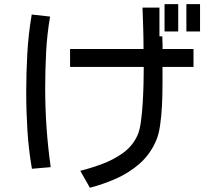

<svg xmlns="http://www.w3.org/2000/svg" viewBox="-20 -841 1040 919"><path d="M767.6 -690.4V-821.3H833V-690.4ZM872.1 -690.4V-821.3H937.5V-690.4ZM410.2 57.6 364.3 -23.4Q415 -36.1 469.2 -56.2Q523.4 -76.2 568.8 -108.9Q614.3 -141.6 637.7 -192.4Q648.4 -214.8 654.3 -257.3Q660.2 -299.8 663.1 -348.6Q666 -397.5 667 -441.4Q668 -485.4 668 -509.8V-520.5H315.4V-606.4H667Q667 -656.2 665.5 -705.6Q664.1 -754.9 662.1 -804.7H743.2V-667H756.8Q756.8 -652.3 757.8 -636.7Q758.8 -621.1 757.8 -606.4H906.2V-520.5H757.8Q757.8 -486.3 757.8 -438Q757.8 -389.6 755.4 -337.9Q752.9 -286.1 746.1 -239.7Q739.3 -193.4 725.6 -164.1Q697.3 -100.6 647.5 -57.1Q597.7 -13.7 536.1 13.7Q474.6 41 410.2 57.6ZM132.8 -33.2Q117.2 -123 111.3 -215.3Q105.5 -307.6 105.5 -399.4Q105.5 -492.2 110.8 -585.9Q116.2 -679.7 131.8 -771.5L219.7 -761.7Q205.1 -676.8 200.7 -589.8Q196.3 -502.9 196.3 -417Q196.3 -228.5 222.7 -41Z"/></svg>

Font: Kosugi
Style: Regular
Weight: 400
Version: Version 4.002